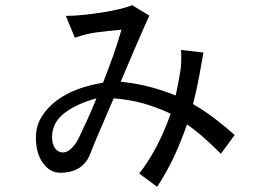

<svg xmlns="http://www.w3.org/2000/svg" viewBox="-20 -661 1040 738"><path d="M351 -283Q276 -263 228 -226.5Q180 -190 180 -134Q180 -108 191.5 -91.5Q203 -75 222 -75Q239 -75 255.5 -91.5Q272 -108 283 -131Q298 -162 313.5 -196Q329 -230 351 -283ZM829 -70Q800 -99 769.5 -126.5Q739 -154 699 -183Q674 -112 646.5 -54Q619 4 584 57L515 6Q588 -87 636 -224Q580 -250 529 -264Q478 -278 417 -283Q389 -217 366 -164.5Q343 -112 327 -70Q299 3 211 3Q172 3 145 -34.5Q118 -72 118 -132Q118 -176 139.5 -211.5Q161 -247 197 -274Q233 -301 279 -318Q325 -335 376 -343Q398 -399 415 -447Q432 -495 447 -547Q392 -542 351 -536.5Q310 -531 268 -516L233 -600Q267 -600 303.5 -604Q340 -608 375 -613.5Q410 -619 439 -626Q468 -633 488 -641L554 -601Q532 -553 504.5 -489Q477 -425 444 -347Q500 -341 548.5 -329Q597 -317 655 -294Q663 -327 666.5 -349.5Q670 -372 674 -393Q676 -405 676.5 -426Q677 -447 676 -469L762 -459Q754 -413 745 -364.5Q736 -316 722 -261Q768 -234 806.5 -204.5Q845 -175 882 -142Z"/></svg>

Font: NanumGothicCoding
Style: Regular
Weight: 400
Monospace: yes
Designer: Kwon Bruce; Nicolas Noh; Sung-woo Choi; Go-un Cha; Soo-hyun Park;
Foundry: NHN Corporation
Version: Version 2.000;PS 1;hotconv 1.0.49;makeotf.lib2.0.14853